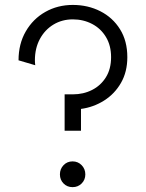

<svg xmlns="http://www.w3.org/2000/svg" viewBox="-20 -751 592 779"><path d="M242.2 -220.7V-368.2H275.4Q318.4 -368.2 353.5 -386Q388.7 -403.8 409.7 -437.5Q430.7 -471.2 430.7 -519Q430.7 -566.4 409.9 -600.8Q389.2 -635.3 353.8 -653.8Q318.4 -672.4 275.4 -672.4Q231.9 -672.4 197 -651.4Q162.1 -630.4 141.8 -592.8Q121.6 -555.2 121.6 -506.3Q121.6 -496.6 123 -486.3L55.2 -506.3Q55.2 -572.8 84.5 -623.5Q113.8 -674.3 163.8 -702.6Q213.9 -731 275.4 -731Q336.9 -731 387.2 -705.3Q437.5 -679.7 467 -632.3Q496.6 -585 496.6 -519Q496.6 -459.5 470.9 -414.8Q445.3 -370.1 402.3 -343Q359.4 -315.9 308.6 -309.1V-220.7ZM223.1 -43.5Q223.1 -65.4 237.8 -80.8Q252.4 -96.2 274.4 -96.2Q296.4 -96.2 311.3 -80.8Q326.2 -65.4 326.2 -43.5Q326.2 -21.5 311.3 -6.6Q296.4 8.3 274.4 8.3Q252.4 8.3 237.8 -6.6Q223.1 -21.5 223.1 -43.5Z"/></svg>

Font: Giphurs Light
Style: Regular
Weight: 300
Version: Version 0.920; ttfautohint (v1.8.4.7-5d5b)